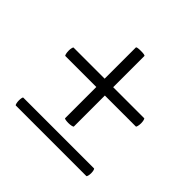

<svg xmlns="http://www.w3.org/2000/svg" viewBox="-119 -529 636 636"><g transform="rotate(45 199.0 -211.5)"><path d="M29 -20Q29 -26 30 -31.5Q31 -37 33 -37H364Q366 -37 367.5 -31.5Q369 -26 369 -19Q369 -12 367.5 -6.5Q366 -1 364 -1H34Q32 -1 30.5 -7Q29 -13 29 -20ZM29 -254Q29 -261 30.5 -266.5Q32 -272 33 -272H364Q366 -272 367.5 -266Q369 -260 369 -253Q369 -246 367.5 -239.5Q366 -233 364 -233H34Q32 -233 30.5 -239.5Q29 -246 29 -254ZM198 -83Q191 -83 185 -84Q179 -85 179 -87V-418Q179 -422 199 -422Q219 -422 219 -418V-88Q219 -86 212.5 -84.5Q206 -83 198 -83Z"/></g></svg>

Font: Cormorant
Style: Regular
Weight: 400
Designer: Christian Thalmann (Catharsis Fonts)
Foundry: Catharsis Fonts
Version: Version 4.000